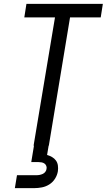

<svg xmlns="http://www.w3.org/2000/svg" viewBox="-20 -755 553 995"><path d="M154 0 265 -665H106L117 -735H513L502 -665H343L233 0ZM57 220 68 153H168Q177 153 185 151.5Q193 150 201 146.5Q209 143 214.5 136Q220 129 221 121Q223 113 220 105Q217 97 210.5 92.5Q204 88 196 86.5Q188 85 180 85H142L156 0H232L224 48Q238 52 250 59Q262 66 270 77Q278 88 280 102.5Q282 117 280 132Q277 152 265.5 170.5Q254 189 236 200.5Q218 212 197.5 216Q177 220 157 220Z"/></svg>

Font: Iosevka SS04
Style: Italic
Weight: 400
Italic angle: -9°
Monospace: yes
Designer: Belleve Invis
Foundry: Belleve Invis
Version: Version 19.0.0; ttfautohint (v1.8.4)